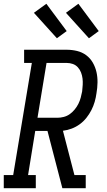

<svg xmlns="http://www.w3.org/2000/svg" viewBox="-46 -999 566 1019"><path d="M-26 0V-70H24L123 -665H82V-735H308Q336 -735 363 -728.5Q390 -722 411.5 -706Q433 -690 446.5 -666.5Q460 -643 466 -616.5Q472 -590 471.5 -561Q471 -532 466 -504Q463 -481 456.5 -458.5Q450 -436 439 -414.5Q428 -393 412.5 -373.5Q397 -354 377 -339.5Q357 -325 334.5 -316.5Q312 -308 288 -305L349 -70H409V0H285L206 -304H141L103 -70H144V0ZM153 -374H259Q275 -374 292.5 -378.5Q310 -383 324.5 -393.5Q339 -404 350.5 -418Q362 -432 370 -448Q378 -464 382.5 -481Q387 -498 390 -514Q392 -531 393 -548.5Q394 -566 392 -582.5Q390 -599 384 -614.5Q378 -630 367 -642Q356 -654 340.5 -659.5Q325 -665 308 -665H201ZM426 -796 304 -931 370 -979 478 -834ZM256 -796 134 -931 200 -979 308 -834Z"/></svg>

Font: Iosevka Slab
Style: Italic
Weight: 400
Italic angle: -9°
Monospace: yes
Designer: Belleve Invis
Foundry: Belleve Invis
Version: Version 11.1.0; ttfautohint (v1.8.3)